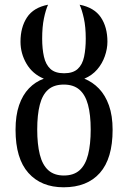

<svg xmlns="http://www.w3.org/2000/svg" viewBox="-20 -785 543 815"><path d="M250 10Q155 10 100.5 -51Q46 -112 46 -234Q46 -295 61 -338.5Q76 -382 103 -410Q130 -438 166 -451Q118 -471 92.5 -514.5Q67 -558 67 -608Q67 -669 94.5 -711Q122 -753 184 -765Q174 -743 166.5 -707Q159 -671 159 -621Q159 -578 166.5 -544.5Q174 -511 194 -492.5Q214 -474 252 -474Q290 -474 310 -492.5Q330 -511 337 -544.5Q344 -578 344 -621Q344 -671 336 -707Q328 -743 318 -765Q380 -753 408 -711.5Q436 -670 436 -608Q436 -578 425 -546.5Q414 -515 392.5 -490Q371 -465 338 -451Q373 -437 400 -409Q427 -381 442.5 -337.5Q458 -294 458 -234Q458 -112 404 -51Q350 10 250 10ZM251 -40Q293 -40 318 -62.5Q343 -85 354 -129Q365 -173 365 -235Q365 -298 353.5 -340.5Q342 -383 317 -404.5Q292 -426 251 -426Q209 -426 184.5 -404.5Q160 -383 149 -340.5Q138 -298 138 -235Q138 -173 149 -129Q160 -85 185 -62.5Q210 -40 251 -40Z"/></svg>

Font: Noto Serif Condensed
Style: Regular
Weight: 400
Width: 3
Designer: Monotype Design Team
Foundry: Monotype Imaging Inc.
Version: Version 2.015